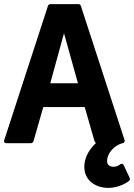

<svg xmlns="http://www.w3.org/2000/svg" viewBox="-35 -686 654 936"><path d="M210 -280 277 -524 345 -280ZM569 121C562 106 551 115 550 116C541 123 531 127 518 127C500 127 487 118 487 98C487 65 518 23 563 12C573 10 574 1 572 -4L359 -658C357 -663 353 -666 347 -666H211C206 -666 201 -663 199 -658L-14 -4C-20 14 -2 12 -2 12H116C121 12 126 8 128 3L176 -164H378L426 3C427 6 429 9 433 11C405 37 376 78 376 127C376 195 432 230 494 230C528 230 569 216 594 196C598 193 600 186 597 181Z"/></svg>

Font: Falling Sky
Style: Bd
Weight: 700
Designer: Paul D. Hunt
Foundry: Adobe Systems Incorporated
Version: Version 1.02